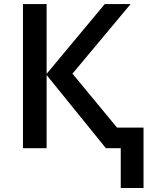

<svg xmlns="http://www.w3.org/2000/svg" viewBox="-20 -734 749 951"><path d="M627 -713.9 338.9 -369.1 559.6 -102.1H690.9V197.3H578.1V0H504.4L210.9 -362.3V0H93.8V-713.9H210.9V-368.2L499 -713.9Z"/></svg>

Font: Open Sans SemiBold
Style: Regular
Weight: 600
Designer: Monotype Design Team
Foundry: Monotype Imaging Inc.
Version: Version 3.003; ttfautohint (v1.8.4)